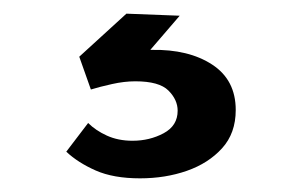

<svg xmlns="http://www.w3.org/2000/svg" viewBox="-20 -29 437 281"><path d="M109 151Q120 162 136.5 169.5Q153 177 174 177Q199 177 219.5 166Q240 155 240 133Q240 117 226.5 103.5Q213 90 178 90Q162 90 144 94Q126 98 113 102L96 54L165 -9L243 -6L200 44Q201 44 202 44Q256 43 290.5 65.5Q325 88 325 132Q325 166 305 188Q285 210 253.5 221Q222 232 185 232Q146 232 120 220.5Q94 209 77 193Z"/></svg>

Font: Reem Kufi Ink
Style: Regular
Weight: 400
Designer: Khaled Hosny
Version: Version 1.7